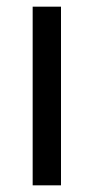

<svg xmlns="http://www.w3.org/2000/svg" viewBox="-20 -556 281 576"><path d="M163 0V-536H78V0Z"/></svg>

Font: Noto Sans Ethiopic SemiCondensed
Style: Regular
Weight: 400
Width: 4
Designer: Monotype Design Team
Foundry: Monotype Imaging Inc.
Version: Version 2.102